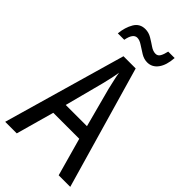

<svg xmlns="http://www.w3.org/2000/svg" viewBox="-275 -982 1056 1056"><g transform="rotate(45 253.5 -453.5)"><path d="M416 0 354 -222H152L90 0H0L205 -715H300L506 0ZM274 -530Q269 -553 262 -582.5Q255 -612 252 -634Q248 -608 242 -581Q236 -554 230 -530L170 -301H335ZM94 -782Q99 -833 120.5 -869.5Q142 -906 185 -906Q211 -906 234.5 -892Q258 -878 279 -863.5Q300 -849 320 -849Q337 -849 346 -864.5Q355 -880 361 -907H411Q407 -848 383 -815.5Q359 -783 321 -783Q296 -783 272 -797.5Q248 -812 226.5 -826.5Q205 -841 187 -841Q155 -841 144 -782Z"/></g></svg>

Font: Noto Sans Devanagari Condensed
Style: Regular
Weight: 400
Width: 3
Designer: Jelle Bosma - Monotype Design Team
Foundry: Monotype Imaging Inc.
Version: Version 2.004; ttfautohint (v1.8.4.7-5d5b)